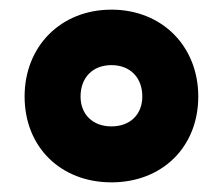

<svg xmlns="http://www.w3.org/2000/svg" viewBox="-20 -744 462 398"><path d="M211 -366C316 -366 391 -439 391 -544C391 -648 316 -724 211 -724C106 -724 31 -648 31 -544C31 -439 106 -366 211 -366ZM211 -482C172 -482 147 -507 147 -544C147 -583 172 -609 211 -609C250 -609 275 -583 275 -544C275 -507 250 -482 211 -482Z"/></svg>

Font: Noto Sans Myanmar UI Black
Style: Regular
Weight: 900
Designer: Monotype Design Team
Foundry: Monotype Imaging Inc.
Version: Version 2.103